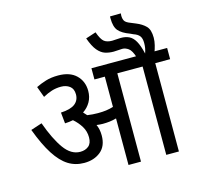

<svg xmlns="http://www.w3.org/2000/svg" viewBox="-124 -1028 1195 1159"><g transform="rotate(-15 473.0 -448.0)"><path d="M428 -214Q428 -148 387 -114.5Q346 -81 284 -81Q229 -81 185 -108.5Q141 -136 102 -196.5Q63 -257 26 -356L96 -379Q134 -273 177.5 -212.5Q221 -152 278 -152Q310 -152 330.5 -169Q351 -186 351 -223Q351 -261 332 -292Q313 -323 284 -348Q260 -343 233 -342L226 -411Q287 -414 314.5 -435.5Q342 -457 342 -494Q342 -529 320 -545.5Q298 -562 266 -562Q235 -562 208 -553.5Q181 -545 152 -529L127 -597Q155 -611 189 -621.5Q223 -632 267 -632Q340 -632 379.5 -593.5Q419 -555 419 -495Q419 -457 402 -427Q385 -397 355 -377Q366 -366 375 -355Q408 -350 441 -350Q470 -350 492.5 -353Q515 -356 538 -363V-552H473V-622H946V-552H853V0H774V-552H616V0H538V-291Q517 -285 496.5 -282.5Q476 -280 453 -280Q436 -280 414 -283Q421 -268 424.5 -251Q428 -234 428 -214ZM754 -615Q740 -660 721 -673.5Q702 -687 683 -687Q671 -687 657.5 -685.5Q644 -684 629 -684Q600 -684 575.5 -692Q551 -700 529.5 -725.5Q508 -751 489 -804L553 -825Q570 -777 588 -763.5Q606 -750 637 -750Q650 -750 664 -751.5Q678 -753 692 -753Q721 -753 743 -742.5Q765 -732 781 -704Q797 -676 809 -624Q815 -641 817.5 -655.5Q820 -670 820 -687Q820 -716 808.5 -731Q797 -746 770 -755L753 -763Q704 -781 683 -805.5Q662 -830 662 -883V-895L730 -896Q729 -893 729 -882Q729 -862 736.5 -849Q744 -836 774 -825L803 -813Q840 -798 862 -775.5Q884 -753 884 -703Q884 -681 878 -657Q872 -633 865 -615Z"/></g></svg>

Font: Noto Sans SemiCondensed
Style: Regular
Weight: 400
Width: 4
Designer: Monotype Design Team
Foundry: Monotype Imaging Inc.
Version: Version 2.013; ttfautohint (v1.8.4.7-5d5b)